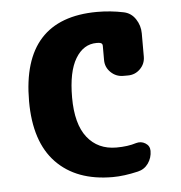

<svg xmlns="http://www.w3.org/2000/svg" viewBox="-44 -572 588 625"><g transform="rotate(-5 250.0 -260.0)"><path d="M381.8 -521.5Q406.2 -516.6 420.4 -495.1Q434.6 -473.6 434.6 -448.2V-372.1Q434.6 -348.6 418 -332Q401.4 -315.4 377.9 -315.4H362.3Q338.9 -315.4 321.8 -332Q304.7 -348.6 304.7 -372.1V-418.9Q304.7 -426.8 296.9 -428.7Q293 -429.7 285.2 -429.7Q242.2 -429.7 216.3 -386.7Q190.4 -343.8 190.4 -259.8Q190.4 -172.9 225.1 -128.9Q259.8 -85 320.3 -85Q357.4 -85 384.8 -93.8Q401.4 -98.6 415.5 -89.8Q429.7 -81.1 429.7 -64.5Q429.7 -42 417 -23.9Q404.3 -5.9 382.8 -1Q336.9 9.8 299.8 9.8Q181.6 9.8 115.7 -58.6Q49.8 -127 49.8 -259.8Q49.8 -529.3 294.9 -530.3Q339.8 -530.3 381.8 -521.5Z"/></g></svg>

Font: Rounded Mgen+ 1mn bold
Style: Bold
Weight: 700
Designer: [Source Han Sans]
Ryoko NISHIZUKA  (kana & ideographs); Paul D. Hunt (Latin, Greek & Cyrillic); Wenlong ZHANG  (bopomofo
Version: Version 1.059.20150602